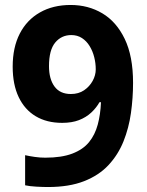

<svg xmlns="http://www.w3.org/2000/svg" viewBox="-20 -742 591 772"><path d="M173 10Q153 10 126 8.5Q99 7 81 3V-118Q99 -114 120.2 -111Q141.3 -108 162 -108Q228 -108 271 -124.5Q314 -141 338 -170.5Q362 -200 373 -241Q384 -282 386 -331H380Q367 -308 346.5 -289Q326 -270 297.5 -259Q269 -248 230 -248Q168 -248 123.6 -274.6Q79.2 -301.1 55.1 -351.6Q31 -402.1 31 -474Q31 -551.5 59.5 -606.8Q87.9 -662.1 140.6 -692Q193.2 -722 264.1 -722Q335 -722 391.6 -688.3Q448.2 -654.7 481.6 -585.3Q515 -516 515 -409Q515 -348 506.5 -287.5Q498 -227 476.5 -173.5Q455 -120 416.5 -78.5Q378 -37 318 -13.5Q258 10 173 10ZM265 -364Q296 -364 318 -379Q340 -394 352.5 -416.7Q365 -439.5 365 -463Q365 -488 358.8 -512.3Q352.7 -536.7 340.3 -556.8Q328 -577 309.5 -589Q291 -601 266.6 -601Q227.2 -601 202.1 -571Q177 -541 177 -476.2Q177 -424.3 199.2 -394.1Q221.3 -364 265 -364Z"/></svg>

Font: Noto Sans Gujarati
Style: Regular
Weight: 400
Designer: Jelle Bosma - Monotype Design Team, Universal Thirst
Foundry: Monotype Imaging Inc.
Version: Version 2.102